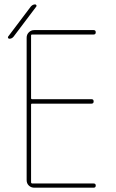

<svg xmlns="http://www.w3.org/2000/svg" viewBox="-20 -870 540 890"><path d="M103.5 -695.3Q103.5 -710 113.8 -720.2Q124 -730.5 138.7 -730.5H414.1Q423.8 -730.5 423.8 -720.2Q423.8 -710 414.1 -710H128.9Q124 -710 124 -705.1V-415Q124 -410.2 128.9 -410.2H404.3Q414.1 -410.2 414.1 -399.9Q414.1 -389.6 404.3 -389.6H128.9Q124 -389.6 124 -384.8V-25.4Q124 -20.5 128.9 -19.5H414.1Q423.8 -19.5 423.8 -9.8Q423.8 0 414.1 0H138.7Q124 0 113.8 -9.8Q103.5 -19.5 103.5 -35.2ZM23.4 -690.4Q19.5 -690.4 17.6 -693.8Q15.6 -697.3 17.6 -700.2L123 -839.8Q131.8 -849.6 142.6 -849.6Q146.5 -849.6 148.4 -846.2Q150.4 -842.8 148.4 -839.8L43 -700.2Q35.2 -690.4 23.4 -690.4Z"/></svg>

Font: Rounded Mgen+ 1m thin
Style: Regular
Weight: 100
Designer: [Source Han Sans]
Ryoko NISHIZUKA  (kana & ideographs); Paul D. Hunt (Latin, Greek & Cyrillic); Wenlong ZHANG  (bopomofo
Version: Version 1.059.20150602